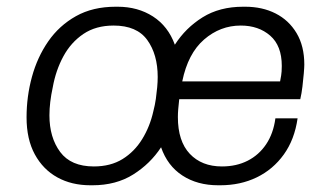

<svg xmlns="http://www.w3.org/2000/svg" viewBox="-20 -541 981 571"><path d="M249 10Q193 10 150.5 -13.5Q108 -37 83.5 -82Q59 -127 59 -192Q59 -254 75 -312.5Q91 -371 123.5 -418Q156 -465 206 -493Q256 -521 324 -521H330Q390 -521 435 -492Q480 -463 500 -408Q532 -458 582.5 -489.5Q633 -521 703 -521H709Q760 -521 799.5 -501Q839 -481 862 -442.5Q885 -404 885 -349Q885 -341 883.5 -323Q882 -305 879.5 -284Q877 -263 873 -246H513Q511 -228 510 -216Q509 -204 509 -193Q509 -121 544.5 -83.5Q580 -46 640 -46Q683 -46 716.5 -63Q750 -80 771.5 -112Q793 -144 799 -189H865Q856 -126 824 -81.5Q792 -37 743.5 -13.5Q695 10 635 10H629Q567 10 522.5 -19Q478 -48 459 -103Q427 -54 376 -22Q325 10 255 10ZM259 -46Q309 -46 344.5 -68Q380 -90 403 -127.5Q426 -165 436 -210Q441 -229 443.5 -247Q446 -265 447.5 -281.5Q449 -298 449 -312Q449 -379 418 -422Q387 -465 318 -465Q265 -465 228 -440Q191 -415 168.5 -373.5Q146 -332 137 -282Q132 -259 129.5 -238Q127 -217 127 -198Q127 -132 159 -89Q191 -46 259 -46ZM522 -299H813Q817 -319 817.5 -328.5Q818 -338 818 -345Q818 -405 783.5 -435Q749 -465 696 -465Q635 -465 587 -423.5Q539 -382 522 -299Z"/></svg>

Font: Chivo Medium ExtraLight
Style: Italic
Weight: 250
Italic angle: -8.05°
Version: Version 2.002